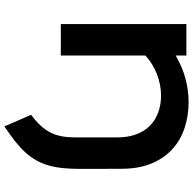

<svg xmlns="http://www.w3.org/2000/svg" viewBox="-22 -604 885 881"><g transform="rotate(90 420.5 -163.5)"><path d="M90.3 -576.2H234.9V-527.3Q292.5 -560.1 345 -573.2Q397.5 -586.4 447.8 -586.4Q513.7 -586.4 569.8 -567.1Q626 -547.9 666.7 -509.8Q707.5 -471.7 730.7 -414.8Q753.9 -357.9 754.4 -283.2L754.9 -152.3V-86.4Q754.9 -43.5 751.2 -8.5Q747.6 26.4 739 56.2Q730.5 85.9 716.1 111.8Q701.7 137.7 680.2 161.6Q658.7 185.5 628.9 209.2Q599.1 232.9 560.1 258.8L506.8 136.2Q537.1 113.8 557.1 91.8Q577.1 69.8 588.9 45.9Q600.6 22 605.5 -5.4Q610.4 -32.7 610.4 -65.4V-259.8Q610.4 -307.1 596.9 -344.5Q583.5 -381.8 558.3 -407.5Q533.2 -433.1 497.3 -446.5Q461.4 -460 417 -460Q393.6 -460 368.9 -455.1Q344.2 -450.2 320.6 -441.2Q296.9 -432.1 274.9 -418.7Q252.9 -405.3 234.9 -388.2V0H90.3Z"/></g></svg>

Font: Krona One
Style: Regular
Weight: 400
Version: Version 1.003